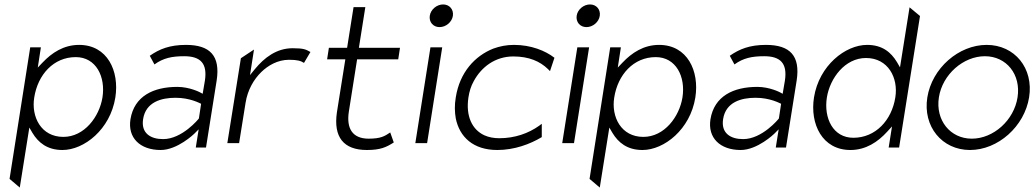

<svg xmlns="http://www.w3.org/2000/svg" viewBox="-20 -664 4659 864"><path d="M23 141 69 180 112 -90 126 -66C152 -23 192 11 261 11C359 11 476 -82 499 -225C518 -345 463 -462 336 -462C266 -462 213 -426 172 -383L150 -360L164 -451H116ZM134 -225C150 -328 221 -407 321 -407C412 -407 456 -319 441 -225C427 -139 360 -48 265 -48C165 -48 120 -138 134 -225Z M567 -127C554 -44 610 11 703 11C779 11 854 -62 854 -62L874 -82L861 0H907L955 -302C972 -412 926 -462 817 -462C743 -462 697 -443 654 -413L675 -374C715 -403 754 -411 809 -411C882 -411 914 -379 902 -301L892 -242L879 -249C879 -249 833 -273 778 -273C671 -273 584 -232 567 -127ZM624 -128C636 -205 706 -224 770 -224C835 -224 878 -200 885 -197L875 -131C874 -129 800 -38 714 -38C657 -38 614 -65 624 -128Z M1003 -20H1056L1085 -201C1094 -259 1122 -307 1156 -340C1186 -369 1229 -395 1281 -395C1318 -395 1334 -390 1348 -381L1377 -430C1357 -441 1348 -447 1297 -447C1224 -447 1169 -404 1127 -353L1105 -326L1123 -441L1064 -402Z M1452 -397H1534L1496 -158C1480 -47 1526 11 1631 11C1693 11 1719 -2 1752 -23L1736 -68C1711 -51 1693 -40 1639 -40C1565 -40 1538 -87 1550 -163L1587 -397H1772L1780 -449H1595L1624 -632H1571L1542 -449H1460Z M1914 -593C1910 -565 1929 -542 1958 -542C1987 -542 2014 -565 2018 -593C2022 -621 2003 -644 1974 -644C1945 -644 1918 -621 1914 -593ZM1849 -20H1902L1970 -451H1917Z M2031 -226C2025 -191 2026 -160 2031 -131C2048 -48 2109 11 2218 11C2294 11 2365 -15 2418 -47V-107L2406 -98C2358 -64 2297 -42 2227 -42C2203 -42 2180 -46 2160 -55C2105 -80 2075 -141 2088 -226C2092 -252 2099 -276 2112 -299C2146 -362 2208 -410 2290 -410C2360 -410 2410 -388 2446 -353L2455 -344L2475 -404C2434 -436 2369 -462 2293 -462C2259 -462 2229 -456 2199 -445C2117 -412 2049 -339 2031 -226Z M2575 -593C2571 -565 2590 -542 2619 -542C2648 -542 2675 -565 2679 -593C2683 -621 2664 -644 2635 -644C2606 -644 2579 -621 2575 -593ZM2510 -20H2563L2631 -451H2578Z M2633 141 2679 180 2722 -90 2736 -66C2762 -23 2802 11 2871 11C2969 11 3086 -82 3109 -225C3128 -345 3073 -462 2946 -462C2876 -462 2823 -426 2782 -383L2760 -360L2774 -451H2726ZM2744 -225C2760 -328 2831 -407 2931 -407C3022 -407 3066 -319 3051 -225C3037 -139 2970 -48 2875 -48C2775 -48 2730 -138 2744 -225Z M3177 -127C3164 -44 3220 11 3313 11C3389 11 3464 -62 3464 -62L3484 -82L3471 0H3517L3565 -302C3582 -412 3536 -462 3427 -462C3353 -462 3307 -443 3264 -413L3285 -374C3325 -403 3364 -411 3419 -411C3492 -411 3524 -379 3512 -301L3502 -242L3489 -249C3489 -249 3443 -273 3388 -273C3281 -273 3194 -232 3177 -127ZM3234 -128C3246 -205 3316 -224 3380 -224C3445 -224 3488 -200 3495 -197L3485 -131C3484 -129 3410 -38 3324 -38C3267 -38 3224 -65 3234 -128Z M3643 -226C3624 -106 3680 11 3807 11C3877 11 3931 -26 3972 -71L3994 -95L3979 0H4026L4120 -592L4073 -631L4030 -361L4016 -385C3990 -428 3951 -462 3882 -462C3784 -462 3666 -369 3643 -226ZM3701 -226C3715 -312 3782 -403 3877 -403C3977 -403 4023 -313 4009 -226C3993 -123 3920 -44 3820 -44C3729 -44 3686 -132 3701 -226Z M4153 -226C4132 -95 4219 11 4345 11C4471 11 4590 -95 4611 -226C4632 -357 4546 -462 4420 -462C4294 -462 4174 -357 4153 -226ZM4205 -226C4221 -329 4315 -411 4412 -411C4509 -411 4575 -329 4559 -226C4543 -123 4451 -40 4353 -40C4256 -40 4189 -123 4205 -226Z"/></svg>

Font: Charger Sport
Style: ExLitObl
Weight: 200
Designer: Jasper
Foundry: Cannot Into Space Fonts
Version: Version 1.1